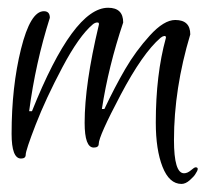

<svg xmlns="http://www.w3.org/2000/svg" viewBox="-20 -411 572 490"><path d="M196 -97.6Q196 -196 232 -346.4Q234.4 -354.4 227.2 -353.6Q221.6 -352.8 216.8 -348.8Q181.6 -319.2 139.2 -239.2Q96.8 -159.2 71.2 -93.2Q45.6 -27.2 45.6 -16Q45.6 -6.4 33.6 -6.4Q9.6 -6.4 9.6 -69.6Q9.6 -189.6 33.6 -286Q57.6 -382.4 92 -382.4Q107.2 -382.4 107.2 -365.6Q70.4 -249.6 54.4 -127.2H61.6Q167.2 -391.2 256 -391.2Q294.4 -391.2 294.4 -353.6Q256.8 -241.6 240 -132.8H246.4Q272.8 -188.8 299.6 -234.8Q326.4 -280.8 362.4 -320.4Q398.4 -360 427.2 -360Q465.6 -360 465.6 -323.2Q424 -184.8 424 -53.6Q424 31.2 449.6 31.2Q458.4 31.2 467.2 23.6Q476 16 479.2 16Q490.4 16 478.4 33.6Q475.2 39.2 464.4 48.8Q453.6 58.4 443.2 58.4Q412 58.4 394.8 14.8Q377.6 -28.8 377.6 -98.4Q377.6 -220.8 403.2 -313.6Q404.8 -319.2 399.2 -319.2Q394.4 -318.4 389.6 -314.4Q344 -275.2 288 -169.2Q232 -63.2 232 -44Q232 -34.4 219.2 -34.4Q196 -34.4 196 -97.6Z"/></svg>

Font: Euphoria Script
Style: Regular
Weight: 400
Designer: Sabrina Mariela Lopez
Foundry: Sabrina Mariela Lopez
Version: Version 1.002